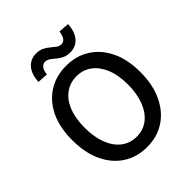

<svg xmlns="http://www.w3.org/2000/svg" viewBox="-233 -983 1135 1135"><g transform="rotate(-45 334.5 -416.0)"><path d="M335 12Q251 12 186.5 -29.5Q122 -71 86 -148Q50 -225 50 -330Q50 -436 86 -511Q122 -586 186.5 -626.5Q251 -667 335 -667Q419 -667 483 -626.5Q547 -586 583.5 -511Q620 -436 620 -330Q620 -225 583.5 -148Q547 -71 483 -29.5Q419 12 335 12ZM335 -75Q390 -75 430.5 -106.5Q471 -138 493.5 -195.5Q516 -253 516 -330Q516 -408 493.5 -463.5Q471 -519 430.5 -549.5Q390 -580 335 -580Q280 -580 239 -549.5Q198 -519 176 -463.5Q154 -408 154 -330Q154 -253 176 -195.5Q198 -138 239 -106.5Q280 -75 335 -75ZM409 -705Q381 -705 360.5 -715Q340 -725 324.5 -738.5Q309 -752 294.5 -762Q280 -772 264 -772Q246 -772 234 -756.5Q222 -741 219 -711L152 -715Q156 -777 185 -810.5Q214 -844 261 -844Q289 -844 309.5 -834Q330 -824 345.5 -810.5Q361 -797 375.5 -786.5Q390 -776 406 -776Q424 -776 435.5 -791.5Q447 -807 451 -838L518 -833Q514 -771 485 -738Q456 -705 409 -705Z"/></g></svg>

Font: Mada Medium
Style: Regular
Weight: 500
Designer: Khaled Hosny
Version: Version 1.5